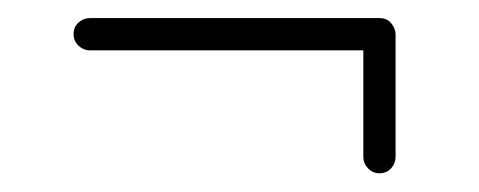

<svg xmlns="http://www.w3.org/2000/svg" viewBox="-20 -360 521 209"><path d="M60.1 -322.8Q60.1 -330.6 65.4 -335.4Q70.8 -340.3 78.1 -340.3H393.1Q401.4 -340.3 406 -334.5Q410.6 -328.6 410.6 -322.8V-189.5Q410.6 -182.1 405.8 -176.8Q400.9 -171.4 393.1 -171.4Q385.7 -171.4 380.6 -176.8Q375.5 -182.1 375.5 -189.5V-305.2H78.1Q70.8 -305.2 65.4 -310.3Q60.1 -315.4 60.1 -322.8Z"/></svg>

Font: Mikhak-FD ExtraLight
Style: Regular
Weight: 200
Designer: Amin Abedi
Version: Version 3.2